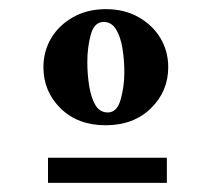

<svg xmlns="http://www.w3.org/2000/svg" viewBox="-20 -690 463 420"><path d="M211 -416Q150 -416 112.5 -453Q75 -490 75 -543Q75 -578 92 -606.5Q109 -635 140 -652.5Q171 -670 212 -670Q252 -670 283 -652.5Q314 -635 331 -606.5Q348 -578 348 -543Q348 -490 310 -453Q272 -416 211 -416ZM216 -444Q236 -444 244 -472.5Q252 -501 252 -532Q252 -558 248 -583.5Q244 -609 234 -625.5Q224 -642 207 -642Q186 -642 178.5 -614Q171 -586 171 -554Q171 -528 175 -502.5Q179 -477 188.5 -460.5Q198 -444 216 -444ZM85 -290V-345H345V-290Z"/></svg>

Font: Spectral ExtraBold
Style: Regular
Weight: 800
Designer: Jean-Baptiste Levee
Foundry: Production Type
Version: Version 2.001